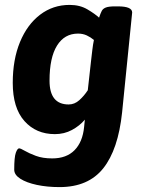

<svg xmlns="http://www.w3.org/2000/svg" viewBox="-20 -551 586 783"><path d="M223 212Q172 212 130 203Q88 194 63 178Q38 162 38 141Q38 90 44.5 72Q51 54 58 54Q64 54 81 64Q98 74 126 84.5Q154 95 193 95Q251 95 284 61.5Q317 28 323 -33L326 -63Q305 -38 273.5 -21Q242 -4 204 -4Q127 -4 79.5 -57.5Q32 -111 32 -213Q32 -308 61.5 -379.5Q91 -451 143.5 -491Q196 -531 264 -531Q306 -531 337 -512.5Q368 -494 384 -479Q390 -497 395 -506.5Q400 -516 412 -520.5Q424 -525 449 -525H461Q519 -525 519 -500L478 -93Q462 59 401 135.5Q340 212 223 212ZM260 -125Q284 -125 303.5 -142.5Q323 -160 338 -183L351 -300Q354 -325 356.5 -347Q359 -369 363 -388Q350 -399 334 -406.5Q318 -414 298 -414Q243 -414 212.5 -365Q182 -316 182 -222Q182 -125 260 -125Z"/></svg>

Font: Asap
Style: Bold Italic
Weight: 700
Italic angle: -6°
Designer: Pablo Cosgaya
Foundry: Omnibus-Type
Version: Version 3.001; ttfautohint (v1.8.3)